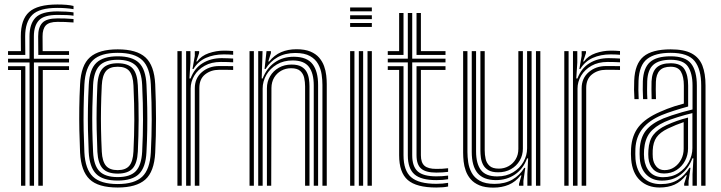

<svg xmlns="http://www.w3.org/2000/svg" viewBox="-20 -828 3216 856"><path d="M112.2 0 111.8 -549.5H15.8V-566.2H111.5V-665.8Q111.5 -721.8 138.6 -749.5Q165.8 -777.2 236 -777.2Q257 -777.2 275.1 -776.1Q293.2 -775 307.8 -772.8V-758Q296.2 -760 278.1 -760.8Q260 -761.5 236 -761.5Q175.8 -761.5 153.4 -737.2Q131 -713 131 -665.8V-566.2H287.8V-549.5H131.2L131.8 0ZM73.8 0V-515.8H15.8V-532.8H93V0ZM150.8 0V-532.8H287.8V-515.8H170.8V0ZM15.8 -583.2V-600H73.2L72.8 -665.8Q72.5 -740.8 109.8 -774.4Q147 -808 236 -808Q257.8 -808 275.8 -806.5Q293.8 -805 307.8 -801.5V-787.2Q291.8 -790 273.5 -791.4Q255.2 -792.8 236 -792.8Q155.2 -792.8 123.8 -761.5Q92.2 -730.2 92.2 -665.8L92.8 -583.2ZM150.8 -583.2 150.2 -665.8Q150 -706.5 168.8 -726.2Q187.5 -746 236 -746Q253.5 -746 270.8 -745.5Q288 -745 307.8 -743.2V-727.8Q287.8 -729.5 269.9 -730Q252 -730.5 236 -730.5Q198.8 -730.5 184.1 -714.6Q169.5 -698.8 169.8 -665.8L170.2 -600H287.8V-583.2Z M504.8 8Q417.5 8 379.4 -28.8Q341.2 -65.5 337 -147.5Q334.8 -197.5 333.8 -246.8Q332.8 -296 333.5 -346.9Q334.2 -397.8 337 -452.5Q341.2 -537.8 381.4 -572.9Q421.5 -608 504.8 -608Q589.5 -608 628.6 -572.1Q667.8 -536.2 672 -452.2Q675.5 -374.8 675.6 -298.8Q675.8 -222.8 672 -147.5Q667.5 -62.2 627.4 -27.1Q587.2 8 504.8 8ZM504.8 -7.5Q579.5 -7.5 614 -40.2Q648.5 -73 652.5 -148.8Q656.2 -220.2 656.4 -294.4Q656.5 -368.5 652.5 -451.2Q648.8 -527 614.4 -559.8Q580 -592.5 504.8 -592.5Q429.5 -592.5 394.9 -560Q360.2 -527.5 356.2 -451.2Q353.5 -394 352.8 -343.5Q352 -293 353 -245.4Q354 -197.8 356.2 -148.5Q360 -73.5 394.4 -40.5Q428.8 -7.5 504.8 -7.5ZM504.8 -23Q437.8 -23 408.4 -53Q379 -83 375.5 -150Q373.2 -200.8 372.2 -248.8Q371.2 -296.8 372.1 -346.2Q373 -395.8 375.8 -450.2Q379.2 -519.2 409.8 -548.1Q440.2 -577 504.8 -577Q569.5 -577 599.6 -547.9Q629.8 -518.8 633 -450.5Q635.5 -397.5 636.4 -348.2Q637.2 -299 636.5 -250.4Q635.8 -201.8 633 -149.8Q629.8 -82 599.8 -52.5Q569.8 -23 504.8 -23ZM504.8 -38.5Q560 -38.5 585.2 -64.6Q610.5 -90.8 613.8 -151.5Q617.5 -223.8 617.6 -294.4Q617.8 -365 613.8 -449Q611 -511 584.9 -536.2Q558.8 -561.5 504.8 -561.5Q448 -561.5 423 -534.8Q398 -508 395 -448.8Q392.8 -398 391.8 -350.1Q390.8 -302.2 391.6 -253.2Q392.5 -204.2 395 -150.5Q398 -90.2 423.6 -64.4Q449.2 -38.5 504.8 -38.5ZM504.8 -54Q459 -54 438 -76.6Q417 -99.2 414.2 -151Q412 -203.5 411 -251.4Q410 -299.2 410.9 -347.5Q411.8 -395.8 414.2 -448.2Q417 -501.5 438.5 -523.8Q460 -546 504.8 -546Q550.2 -546 571.1 -523.4Q592 -500.8 594.5 -448.2Q598.5 -363 598.1 -292.5Q597.8 -222 594.5 -152Q591.8 -99.2 570.8 -76.6Q549.8 -54 504.8 -54ZM504.8 -69.5Q540.2 -69.5 556.5 -89Q572.8 -108.5 575 -152.8Q578.5 -224.8 578.8 -293Q579 -361.2 575 -447.2Q573 -491 556.9 -510.8Q540.8 -530.5 504.8 -530.5Q468.2 -530.5 452.1 -510.6Q436 -490.8 433.8 -447.5Q431.2 -394.2 430.4 -346.9Q429.5 -299.5 430.4 -252.2Q431.2 -205 433.8 -151.8Q436 -108.8 452.4 -89.1Q468.8 -69.5 504.8 -69.5Z M809.8 0V-600H829V-549L824.5 -478.2H829.8Q846.5 -523.5 883.1 -546.1Q919.8 -568.8 968.8 -568.8Q981.5 -568.8 997 -568.1Q1012.5 -567.5 1019.5 -567V-550.2Q1010.5 -551 993.8 -551.4Q977 -551.8 964.2 -551.8Q922.5 -551.8 892.4 -534.8Q862.2 -517.8 846.1 -490.6Q830 -463.5 830 -433V0ZM771 0V-600H790.2V0ZM848.5 0V-434.5Q848.5 -479.2 880 -506.4Q911.5 -533.5 956.8 -533.5Q972.2 -533.5 989.2 -533.4Q1006.2 -533.2 1019.5 -533V-516.2Q1006.5 -516.8 989.1 -516.8Q971.8 -516.8 956.8 -516.8Q920.5 -516.8 894.6 -496.4Q868.8 -476 868.8 -436V0ZM838.2 -520.5 848.5 -579V-600H867.8V-591.8L855.2 -554H858.8Q877.2 -579.2 910.6 -590.8Q944 -602.2 977.5 -602.2Q986 -602.2 998 -601.9Q1010 -601.5 1019.5 -600.5V-583.8Q1011.8 -584.5 1000.2 -585Q988.8 -585.5 977.8 -585.5Q933 -585.5 897.9 -569.8Q862.8 -554 842.5 -520.5Z M1417.5 0V-450Q1417.5 -471.2 1414 -495.8Q1410.5 -520.2 1398.6 -542.1Q1386.8 -564 1362.4 -577.9Q1338 -591.8 1296.5 -591.8Q1251.5 -591.8 1218 -573Q1184.5 -554.2 1164 -520.5H1159.5L1168.2 -600H1187.8V-591L1176 -554H1180.2Q1203 -582.5 1233.4 -595.5Q1263.8 -608.5 1302 -608.5Q1339.2 -608.5 1363.8 -598.2Q1388.2 -588 1402.9 -570.9Q1417.5 -553.8 1424.9 -533.2Q1432.2 -512.8 1434.5 -491.9Q1436.8 -471 1436.8 -453V0ZM1092.5 0V-600H1111.8V0ZM1170 0V-434.5Q1170 -464 1184.1 -488Q1198.2 -512 1223.1 -526.1Q1248 -540.2 1280.2 -540.2Q1307 -540.2 1323 -531.2Q1339 -522.2 1346.9 -507.8Q1354.8 -493.2 1357.2 -476.4Q1359.8 -459.5 1359.8 -443.8V0H1340.2V-442.8Q1340.2 -462.2 1336.2 -480.8Q1332.2 -499.2 1318.9 -511.5Q1305.5 -523.8 1277.8 -523.8Q1253.5 -523.8 1233.6 -512.6Q1213.8 -501.5 1202.1 -481.9Q1190.5 -462.2 1190.2 -436L1189.2 0ZM1131.2 0V-600H1150.5L1146.8 -478.2H1151.2Q1168.5 -524 1204.8 -549.6Q1241 -575.2 1290.8 -575Q1348.8 -574.5 1373.5 -542.1Q1398.2 -509.8 1398.2 -449V0H1378.8V-446.8Q1378.8 -501.8 1357.1 -530.1Q1335.5 -558.5 1284.8 -558.5Q1244.2 -558.5 1214.1 -540.5Q1184 -522.5 1167.5 -493.9Q1151 -465.2 1151 -433.2V0Z M1541 -777.5V-794.8H1637.8V-777.5ZM1541 -708V-725.5H1637.8V-708ZM1541 -742.8V-760H1637.8V-742.8ZM1618.5 0V-600H1637.8V0ZM1541 0V-600H1560.2V0ZM1579.8 0V-600H1599V0Z M1925.2 -25Q1857.2 -25 1827.8 -50.8Q1798.2 -76.5 1798.2 -135.8V-549.8H1708.8V-566.5H1798.2V-770H1817.8V-566.5H1966.2V-549.8H1817.8V-135.8Q1817.8 -85.5 1842.6 -63.6Q1867.5 -41.8 1925.2 -41.8Q1938.5 -41.8 1951.4 -42.6Q1964.2 -43.5 1977.8 -45.2V-29Q1967 -27 1954.1 -26Q1941.2 -25 1925.2 -25ZM1925.2 8Q1836.5 8 1798 -25.4Q1759.5 -58.8 1759.5 -135.8V-516.2H1708.8V-533H1779V-135.8Q1779 -67.5 1812.9 -38Q1846.8 -8.5 1925.2 -8.5Q1939.5 -8.5 1952.4 -9.6Q1965.2 -10.8 1977.8 -12.8V3.5Q1957.5 8 1925.2 8ZM1925.2 -58.5Q1878 -58.5 1857.5 -76.4Q1837 -94.2 1837 -135.8V-533H1966.2V-516.2H1856.5V-135.8Q1856.5 -103 1872.5 -89Q1888.5 -75 1925.2 -75Q1938.8 -75 1952 -75.6Q1965.2 -76.2 1977.8 -78V-61.8Q1966.2 -60.2 1953.1 -59.4Q1940 -58.5 1925.2 -58.5ZM1708.8 -583.2V-600H1759.5V-770H1779V-583.2ZM1837 -583.2V-770H1856.5V-600H1966.2V-583.2Z M2179.2 8.5Q2142 8.5 2117.5 -1.8Q2093 -12 2078.4 -29.1Q2063.8 -46.2 2056.5 -66.8Q2049.2 -87.2 2047 -108.1Q2044.8 -129 2044.8 -147V-600H2064V-150Q2064 -129 2067.5 -104.5Q2071 -80 2082.8 -58Q2094.5 -36 2118.9 -22.1Q2143.2 -8.2 2185 -8.2Q2231.2 -8.2 2264.4 -27.4Q2297.5 -46.5 2317.2 -79.5H2321.8L2313.5 -21V0H2294V-8.2L2304.8 -46H2301Q2278.8 -17.2 2248.2 -4.4Q2217.8 8.5 2179.2 8.5ZM2369.5 0V-600H2389V0ZM2201 -59.8Q2173.2 -59.8 2157.2 -69.4Q2141.2 -79 2133.6 -94Q2126 -109 2123.9 -125.6Q2121.8 -142.2 2121.8 -156.2V-600H2141V-157.2Q2141 -138.2 2145.1 -119.6Q2149.2 -101 2162.6 -88.6Q2176 -76.2 2203.8 -76.2Q2228 -76.2 2247.8 -87.4Q2267.5 -98.5 2279.2 -118.2Q2291 -138 2291 -164V-600H2311.2V-165.5Q2311.2 -136.2 2297.1 -112.1Q2283 -88 2258.1 -73.9Q2233.2 -59.8 2201 -59.8ZM2190.2 -25Q2134.8 -25.5 2109 -56.6Q2083.2 -87.8 2083.2 -151V-600H2102.5V-153.2Q2102.5 -98.5 2124.1 -70Q2145.8 -41.5 2196.5 -41.5Q2237.2 -41.5 2267.2 -59.5Q2297.2 -77.5 2313.6 -106.2Q2330 -135 2330 -166.8V-600H2350V0H2331.2V-51L2334.5 -121.8H2329.8Q2312.5 -75 2275.8 -49.9Q2239 -24.8 2190.2 -25Z M2534.5 0V-600H2553.8V-549L2549.2 -478.2H2554.5Q2571.2 -523.5 2607.9 -546.1Q2644.5 -568.8 2693.5 -568.8Q2706.2 -568.8 2721.8 -568.1Q2737.2 -567.5 2744.2 -567V-550.2Q2735.2 -551 2718.5 -551.4Q2701.8 -551.8 2689 -551.8Q2647.2 -551.8 2617.1 -534.8Q2587 -517.8 2570.9 -490.6Q2554.8 -463.5 2554.8 -433V0ZM2495.8 0V-600H2515V0ZM2573.2 0V-434.5Q2573.2 -479.2 2604.8 -506.4Q2636.2 -533.5 2681.5 -533.5Q2697 -533.5 2714 -533.4Q2731 -533.2 2744.2 -533V-516.2Q2731.2 -516.8 2713.9 -516.8Q2696.5 -516.8 2681.5 -516.8Q2645.2 -516.8 2619.4 -496.4Q2593.5 -476 2593.5 -436V0ZM2563 -520.5 2573.2 -579V-600H2592.5V-591.8L2580 -554H2583.5Q2602 -579.2 2635.4 -590.8Q2668.8 -602.2 2702.2 -602.2Q2710.8 -602.2 2722.8 -601.9Q2734.8 -601.5 2744.2 -600.5V-583.8Q2736.5 -584.5 2725 -585Q2713.5 -585.5 2702.5 -585.5Q2657.8 -585.5 2622.6 -569.8Q2587.5 -554 2567.2 -520.5Z M3106.2 0V-446.5Q3106.2 -519.8 3076.6 -556.1Q3047 -592.5 2970 -592.5Q2901 -592.5 2865.4 -565.2Q2829.8 -538 2826.8 -468.2Q2826 -447.2 2826.1 -427.1Q2826.2 -407 2827.5 -386H2808.5Q2807 -409 2806.8 -428Q2806.5 -447 2807.5 -469Q2810.5 -543.5 2848.8 -575.8Q2887 -608 2970 -608Q3029.5 -608 3063.4 -589.9Q3097.2 -571.8 3111.4 -535.9Q3125.5 -500 3125.5 -446.5V0ZM2936.2 -38Q2976.5 -38 3005.8 -57.1Q3035 -76.2 3051 -106Q3067 -135.8 3067 -167.5V-323.8Q3035.2 -316.2 3000.9 -305.6Q2966.5 -295 2943.5 -284.5Q2899.2 -264.2 2877.2 -236Q2855.2 -207.8 2851.5 -160.2Q2850.8 -149.5 2850.9 -140.2Q2851 -131 2852 -121.2Q2856.2 -83.2 2877.6 -60.6Q2899 -38 2936.2 -38ZM2940.2 -54.5Q2909.8 -54.5 2891.8 -73.8Q2873.8 -93 2871 -123.5Q2870.2 -132.2 2870.2 -141.1Q2870.2 -150 2870.8 -158.8Q2873.5 -202 2892.9 -226.9Q2912.2 -251.8 2950.2 -269.5Q2975.2 -281 2998 -289Q3020.8 -297 3047.5 -303.8V-166Q3047.5 -136.5 3034.1 -111.1Q3020.8 -85.8 2996.6 -70.1Q2972.5 -54.5 2940.2 -54.5ZM2942.5 -69.5Q2967 -69.5 2986.2 -82.5Q3005.5 -95.5 3016.8 -117.1Q3028 -138.8 3028 -164.5V-283.5Q3010.2 -277.5 2993.2 -270.6Q2976.2 -263.8 2957.5 -254.8Q2922.5 -237.8 2907.1 -215.9Q2891.8 -194 2890 -158Q2889.5 -148.8 2889.8 -140.6Q2890 -132.5 2890.5 -125Q2892.5 -102 2906 -85.8Q2919.5 -69.5 2942.5 -69.5ZM2920.8 8Q2866.8 8 2832.9 -24.4Q2799 -56.8 2794 -117.2Q2793 -129.8 2792.9 -141.5Q2792.8 -153.2 2793.5 -166Q2797.2 -224.8 2827.4 -262.9Q2857.5 -301 2923 -329.5Q2938.5 -336.5 2954 -342.5Q2969.5 -348.5 2987.8 -354.4Q3006 -360.2 3028.8 -366.2V-446.5Q3028.8 -485.5 3016.1 -508Q3003.5 -530.5 2970 -530.5Q2936.8 -530.5 2921.1 -513.6Q2905.5 -496.8 2904.2 -463.8Q2903.8 -452.5 2903.6 -430.6Q2903.5 -408.8 2904.5 -386H2885.2Q2884.2 -408.5 2884.4 -429.8Q2884.5 -451 2884.8 -465.2Q2886.8 -507.5 2907.4 -526.8Q2928 -546 2970 -546Q3015.2 -546 3031.6 -519.4Q3048 -492.8 3048 -446.5V-353.2Q3016.2 -344.5 2985 -334.5Q2953.8 -324.5 2930 -314.8Q2873.8 -291.2 2844.5 -254.5Q2815.2 -217.8 2812.8 -164.5Q2812.5 -153.5 2812.4 -141.9Q2812.2 -130.2 2813.2 -118.8Q2817.5 -67.2 2846.9 -37.2Q2876.2 -7.2 2925.8 -7.2Q2971.2 -7.2 3002.4 -26.6Q3033.5 -46 3054 -80H3058.5L3049.8 -21.5V0H3030.5L3030.2 -8.8L3042 -46.5H3038.2Q3016.2 -18 2987.6 -5Q2959 8 2920.8 8ZM3067.5 0V-51.5L3071.5 -122.2H3067Q3049.8 -76.5 3014.9 -49.5Q2980 -22.5 2930.5 -22.8Q2889.2 -22.8 2862.8 -48.5Q2836.2 -74.2 2832.5 -120Q2831.8 -130.8 2831.6 -141.4Q2831.5 -152 2832 -163Q2835.2 -215.5 2860.1 -246.6Q2885 -277.8 2936.8 -299.8Q2952.5 -306.2 2974.6 -313.6Q2996.8 -321 3021 -327.9Q3045.2 -334.8 3067.5 -340V-446.5Q3067.5 -501.2 3047 -531.4Q3026.5 -561.5 2970 -561.5Q2918.5 -561.5 2893 -539.4Q2867.5 -517.2 2865.5 -465.8Q2865 -450.8 2864.9 -429.4Q2864.8 -408 2866.2 -386H2847Q2845.8 -407.2 2845.6 -428.8Q2845.5 -450.2 2846 -466Q2848.5 -524.8 2877.6 -550.9Q2906.8 -577 2970 -577Q3036 -577 3061.4 -544.1Q3086.8 -511.2 3086.8 -446.5V0Z"/></svg>

Font: Big Shoulders Inline Text Thin SemiBold
Style: Regular
Weight: 600
Version: Version 2.002